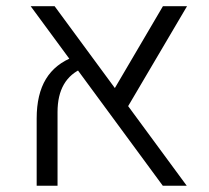

<svg xmlns="http://www.w3.org/2000/svg" viewBox="-20 -591 666 611"><path d="M498 0 77.6 -571.3H153.8L574.2 0ZM96.7 0V-213.9Q96.7 -291 126.2 -339.6Q155.8 -388.2 215.8 -410.6L244.6 -374.5Q163.1 -340.8 163.1 -234.4V0ZM575.2 -571.3 375.5 -232.4 329.6 -283.7 498.5 -571.3Z"/></svg>

Font: Heebo Light
Style: Regular
Weight: 300
Designer: Oded Ezer
Foundry: Ezer Type House
Version: Version 3.100